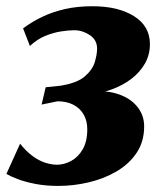

<svg xmlns="http://www.w3.org/2000/svg" viewBox="-34 -583 526 616"><path d="M153 13.5Q112.5 13.5 79.2 7Q46 0.5 22.5 -8.5Q-1 -17.5 -13.5 -25L30.5 -122Q49.5 -98 70 -82.8Q90.5 -67.5 111 -61Q131.5 -54.5 148.5 -54.5Q172 -54.5 194.5 -66.8Q217 -79 231.5 -104.2Q246 -129.5 246 -168Q246 -196 234.2 -216Q222.5 -236 201.2 -247Q180 -258 150.5 -258L99.5 -247.5L112.5 -303L160 -308Q213.5 -316.5 238.2 -338Q263 -359.5 270.2 -384.2Q277.5 -409 277.5 -427Q277.5 -455 254 -470.5Q230.5 -486 204.5 -486Q186 -486 161.8 -482.2Q137.5 -478.5 111.2 -467.8Q85 -457 62 -435.5L40 -492Q67.5 -512.5 100.5 -528.5Q133.5 -544.5 173.8 -553.8Q214 -563 262.5 -563Q345.5 -563 396.2 -531Q447 -499 447 -441.5Q447 -407 430.8 -378.8Q414.5 -350.5 386.8 -329.5Q359 -308.5 324 -296Q289 -283.5 252 -280L240.5 -286.5Q296 -295.5 338.2 -283.2Q380.5 -271 404.5 -243Q428.5 -215 428.5 -177.5Q428.5 -128.5 404.2 -92.5Q380 -56.5 339.8 -33Q299.5 -9.5 250.8 2Q202 13.5 153 13.5Z"/></svg>

Font: Merriweather 28pt Black
Style: Italic
Weight: 900
Italic angle: -7.8°
Version: Version 2.101